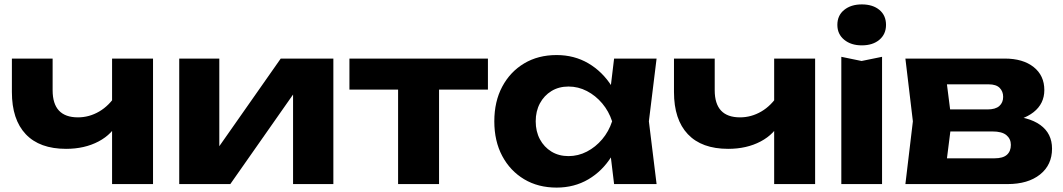

<svg xmlns="http://www.w3.org/2000/svg" viewBox="-20 -836 4828 872"><path d="M280 -160Q160 -160 97 -226.5Q34 -293 34 -418V-570H219V-426Q219 -303 334 -303Q385 -303 430.5 -329.5Q476 -356 509 -408L519 -287Q491 -227 427.5 -193.5Q364 -160 280 -160ZM489 0V-570H675V0Z M794 0V-570H976V-100L934 -112L1255 -570H1494V0H1311V-481L1354 -468L1026 0Z M1788 -506H1974V0H1788ZM1567 -570H2196V-429H1567Z M2769 0 2744 -207 2771 -285 2744 -362 2769 -570H2962L2927 -285L2962 0ZM2815 -285Q2800 -194 2758 -126.5Q2716 -59 2652 -21.5Q2588 16 2508 16Q2424 16 2360.5 -22Q2297 -60 2261 -127.5Q2225 -195 2225 -285Q2225 -375 2261 -442.5Q2297 -510 2360.5 -548Q2424 -586 2508 -586Q2588 -586 2652 -548.5Q2716 -511 2758.5 -444Q2801 -377 2815 -285ZM2413 -285Q2413 -239 2432 -203.5Q2451 -168 2484.5 -147.5Q2518 -127 2562 -127Q2606 -127 2645.5 -147.5Q2685 -168 2715 -203.5Q2745 -239 2760 -285Q2745 -331 2715 -366.5Q2685 -402 2645.5 -422.5Q2606 -443 2562 -443Q2518 -443 2484.5 -422.5Q2451 -402 2432 -366.5Q2413 -331 2413 -285Z M3287 -160Q3167 -160 3104 -226.5Q3041 -293 3041 -418V-570H3226V-426Q3226 -303 3341 -303Q3392 -303 3437.5 -329.5Q3483 -356 3516 -408L3526 -287Q3498 -227 3434.5 -193.5Q3371 -160 3287 -160ZM3496 0V-570H3682V0Z M3801 -578 3893 -559 3986 -578V0H3801ZM3894 -630Q3845 -630 3814 -655.5Q3783 -681 3783 -723Q3783 -766 3814 -791Q3845 -816 3894 -816Q3944 -816 3974 -791Q4004 -766 4004 -723Q4004 -681 3974 -655.5Q3944 -630 3894 -630Z M4092 0 4126 -285 4092 -570H4543Q4626 -570 4674.5 -531.5Q4723 -493 4723 -427Q4723 -365 4674 -326.5Q4625 -288 4538 -280L4551 -310Q4651 -307 4704.5 -268.5Q4758 -230 4758 -161Q4758 -87 4703.5 -43.5Q4649 0 4556 0ZM4271 -40 4199 -117H4497Q4535 -117 4553 -133Q4571 -149 4571 -178Q4571 -205 4551 -222Q4531 -239 4487 -239H4236V-339H4465Q4501 -339 4518.5 -354.5Q4536 -370 4536 -396Q4536 -421 4520 -437Q4504 -453 4470 -453H4200L4271 -529L4302 -285Z"/></svg>

Font: Unbounded SemiBold
Style: Regular
Weight: 600
Designer: Luke Prowse, Jean-Baptiste Morizot, Fátima Lázaro, Florian Runge
Foundry: NaN
Version: Version 1.700